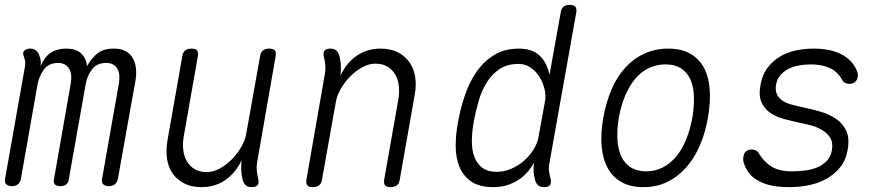

<svg xmlns="http://www.w3.org/2000/svg" viewBox="-29 -760 3649 790"><path d="M20 6Q5 6 -3 -1.5Q-11 -9 -8 -25L74 -488Q76 -499 74 -510Q72 -521 68 -531Q63 -545 72 -552.5Q81 -560 95 -560Q110 -560 119 -552.5Q128 -545 133 -531Q137 -521 138.5 -510Q140 -499 138 -488Q154 -526 180 -543Q206 -560 243 -560Q284 -560 305 -540Q326 -520 329 -488Q348 -521 372 -540.5Q396 -560 439 -560Q469 -560 488 -549.5Q507 -539 517.5 -520.5Q528 -502 530.5 -478Q533 -454 528 -426L456 -24Q453 -9 443.5 -1.5Q434 6 419 6Q404 6 396 -1.5Q388 -9 391 -24L460 -416Q463 -433 462 -448Q461 -463 455 -475Q449 -487 437.5 -494Q426 -501 407 -501Q370 -501 350 -475Q330 -449 324 -416L254 -22Q252 -7 242.5 -0.5Q233 6 219 6Q205 6 197.5 -0.5Q190 -7 193 -22L262 -416Q265 -432 264 -447.5Q263 -463 257 -474.5Q251 -486 239.5 -493.5Q228 -501 210 -501Q172 -501 152.5 -475Q133 -449 126 -416L57 -24Q54 -9 44.5 -1.5Q35 6 20 6Z M1007 10Q991 10 982 2Q973 -6 969 -22Q964 -41 963.5 -60Q963 -79 965 -100Q939 -47 897 -18.5Q855 10 800 10Q760 10 730.5 -4.5Q701 -19 682.5 -44.5Q664 -70 658.5 -105Q653 -140 660 -182L721 -528Q723 -544 732.5 -552Q742 -560 759 -560Q776 -560 782 -552Q788 -544 785 -528L727 -199Q722 -170 725 -143.5Q728 -117 740 -96.5Q752 -76 772 -64Q792 -52 822 -52Q849 -52 876 -67Q903 -82 925.5 -105Q948 -128 964 -156Q980 -184 984 -209L1041 -528Q1043 -544 1052.5 -552Q1062 -560 1079 -560Q1096 -560 1102 -552Q1108 -544 1105 -528L1030 -98Q1026 -79 1027.5 -59.5Q1029 -40 1034 -22Q1037 -6 1030.5 2Q1024 10 1007 10Z M1330 -560Q1346 -560 1355 -552Q1364 -544 1368 -528Q1373 -509 1373.5 -490Q1374 -471 1372 -450Q1398 -503 1440 -531.5Q1482 -560 1537 -560Q1577 -560 1606.5 -545.5Q1636 -531 1654.5 -505.5Q1673 -480 1679 -445Q1685 -410 1677 -368L1616 -22Q1614 -6 1604.5 2Q1595 10 1578 10Q1561 10 1555 2Q1549 -6 1552 -22L1610 -351Q1615 -380 1612 -406.5Q1609 -433 1597 -453.5Q1585 -474 1565 -486Q1545 -498 1515 -498Q1488 -498 1461 -483Q1434 -468 1411.5 -445Q1389 -422 1373 -394Q1357 -366 1353 -341L1296 -22Q1294 -6 1284.5 2Q1275 10 1258 10Q1241 10 1235 2Q1229 -6 1232 -22L1307 -452Q1311 -471 1309.5 -490.5Q1308 -510 1303 -528Q1300 -544 1306.5 -552Q1313 -560 1330 -560Z M2232 -91Q2228 -72 2230 -56Q2232 -40 2237 -22Q2240 -6 2233.5 2Q2227 10 2211 10Q2194 10 2185 2Q2176 -6 2172 -22Q2167 -41 2166.5 -55Q2166 -69 2168 -90Q2158 -72 2143 -54Q2128 -36 2107.5 -22Q2087 -8 2060.5 1Q2034 10 2000 10Q1943 10 1909.5 -13.5Q1876 -37 1861 -74.5Q1846 -112 1846 -159.5Q1846 -207 1855 -255Q1865 -311 1883 -365.5Q1901 -420 1931 -463.5Q1961 -507 2004 -533.5Q2047 -560 2106 -560Q2161 -560 2191.5 -531Q2222 -502 2232 -452L2278 -708Q2280 -724 2289 -732Q2298 -740 2315 -740Q2332 -740 2338.5 -732Q2345 -724 2342 -708ZM2015 -53Q2046 -53 2075.5 -66Q2105 -79 2128 -99.5Q2151 -120 2167 -146Q2183 -172 2187 -198L2213 -341Q2218 -366 2211.5 -393.5Q2205 -421 2190.5 -444Q2176 -467 2154 -482Q2132 -497 2105 -497Q2059 -497 2027.5 -476.5Q1996 -456 1974.5 -422Q1953 -388 1940.5 -345Q1928 -302 1920 -258Q1913 -218 1912.5 -181Q1912 -144 1922.5 -115.5Q1933 -87 1955 -70Q1977 -53 2015 -53Z M2618 10Q2565 10 2528.5 -10.5Q2492 -31 2471.5 -68.5Q2451 -106 2446.5 -158.5Q2442 -211 2453 -275Q2465 -340 2487.5 -392.5Q2510 -445 2544 -482Q2578 -519 2622.5 -539.5Q2667 -560 2720 -560Q2774 -560 2810.5 -539.5Q2847 -519 2867 -482Q2887 -445 2891 -393Q2895 -341 2884 -277Q2873 -212 2849.5 -159Q2826 -106 2792 -68.5Q2758 -31 2714.5 -10.5Q2671 10 2618 10ZM2630 -55Q2666 -55 2697 -70.5Q2728 -86 2752.5 -115Q2777 -144 2794 -185.5Q2811 -227 2820 -277Q2828 -327 2826 -367Q2824 -407 2810.5 -435.5Q2797 -464 2772 -479.5Q2747 -495 2709 -495Q2671 -495 2639.5 -479.5Q2608 -464 2584 -435Q2560 -406 2543 -365.5Q2526 -325 2517 -275Q2509 -225 2511.5 -184.5Q2514 -144 2528 -115Q2542 -86 2567.5 -70.5Q2593 -55 2630 -55Z M3218 10Q3192 10 3166.5 7Q3141 4 3118.5 -4Q3096 -12 3076.5 -25.5Q3057 -39 3044 -61Q3037 -72 3032 -87.5Q3027 -103 3030 -116Q3032 -131 3041.5 -138Q3051 -145 3064 -145Q3073 -145 3080.5 -141.5Q3088 -138 3094 -128Q3115 -93 3146.5 -74Q3178 -55 3230 -55Q3253 -55 3280 -58Q3307 -61 3330.5 -70Q3354 -79 3371.5 -96.5Q3389 -114 3394 -142Q3399 -173 3387.5 -192Q3376 -211 3356 -223.5Q3336 -236 3311.5 -243Q3287 -250 3265 -254Q3233 -261 3200 -269.5Q3167 -278 3142 -294.5Q3117 -311 3104.5 -338.5Q3092 -366 3100 -410Q3107 -451 3127.5 -479Q3148 -507 3177.5 -525.5Q3207 -544 3243.5 -552Q3280 -560 3319 -560Q3386 -560 3431 -537.5Q3476 -515 3495 -473Q3499 -464 3500.5 -456.5Q3502 -449 3500 -443Q3498 -430 3489 -422.5Q3480 -415 3466 -415Q3458 -415 3450 -418Q3442 -421 3437 -430Q3417 -466 3384.5 -480.5Q3352 -495 3307 -495Q3281 -495 3256.5 -490.5Q3232 -486 3213 -475.5Q3194 -465 3181 -449.5Q3168 -434 3164 -411Q3160 -385 3169.5 -368.5Q3179 -352 3196 -342.5Q3213 -333 3234.5 -328Q3256 -323 3276 -318Q3311 -311 3347 -300.5Q3383 -290 3411 -271Q3439 -252 3453 -222Q3467 -192 3459 -145Q3452 -102 3428.5 -72.5Q3405 -43 3372 -24.5Q3339 -6 3299.5 2Q3260 10 3218 10Z"/></svg>

Font: Maple Mono NL ExtraLight
Style: Italic
Weight: 275
Italic angle: -10°
Monospace: yes
Designer: subframe7536
Version: Version 7.000